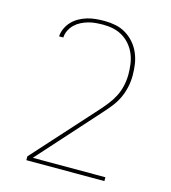

<svg xmlns="http://www.w3.org/2000/svg" viewBox="-110 -617 821 922"><g transform="rotate(15 300.0 -156.5)"><path d="M494 215H106V196L382 -110Q401 -131 418.5 -153.5Q436 -176 448.5 -201Q461 -226 467 -254Q473 -282 473 -310Q473 -335 469.5 -360.5Q466 -386 456.5 -409Q447 -432 430.5 -452Q414 -472 392.5 -485Q371 -498 346.5 -503.5Q322 -509 296 -509Q278 -509 259 -507.5Q240 -506 222 -501Q204 -496 187 -487.5Q170 -479 156.5 -466Q143 -453 134.5 -436Q126 -419 125 -400H104Q105 -421 114.5 -441Q124 -461 138.5 -476Q153 -491 172 -501.5Q191 -512 211.5 -518Q232 -524 253.5 -526Q275 -528 296 -528Q324 -528 351.5 -522.5Q379 -517 403 -502.5Q427 -488 445.5 -466.5Q464 -445 475 -419Q486 -393 490 -365.5Q494 -338 494 -310Q494 -280 487.5 -250.5Q481 -221 468 -194Q455 -167 436 -143.5Q417 -120 397 -98L133 196H494Z"/></g></svg>

Font: Iosevka HT Thin Extended
Style: Regular
Weight: 100
Width: 7
Monospace: yes
Designer: Belleve Invis
Foundry: Belleve Invis
Version: Version 32.3.0; ttfautohint (v1.8.4)